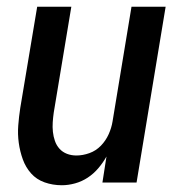

<svg xmlns="http://www.w3.org/2000/svg" viewBox="-20 -540 540 568"><path d="M163 8Q136 8 112 -0.5Q88 -9 72 -27Q56 -45 47.5 -68.5Q39 -92 35.5 -117.5Q32 -143 34 -169Q36 -195 40 -221L90 -520H191L139 -207Q137 -193 136 -178.5Q135 -164 136.5 -150Q138 -136 142.5 -123Q147 -110 156 -100Q165 -90 178 -85Q191 -80 206 -80Q225 -80 244.5 -87Q264 -94 278.5 -109Q293 -124 301.5 -143Q310 -162 313 -181L369 -520H470L384 0H283L295 -77Q285 -59 271 -42.5Q257 -26 239.5 -14.5Q222 -3 202 2.5Q182 8 163 8Z"/></svg>

Font: Iosevka Semibold
Style: Italic
Weight: 600
Italic angle: -9°
Monospace: yes
Designer: Belleve Invis
Foundry: Belleve Invis
Version: Version 32.5.0; ttfautohint (v1.8.4)